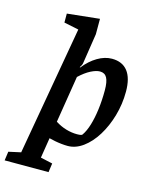

<svg xmlns="http://www.w3.org/2000/svg" viewBox="-180 -786 817 1035"><g transform="rotate(15 229.0 -269.0)"><path d="M-52 166 -45 116 23 101 149 -618 67 -635V-685L247 -704V-618L221 -449Q219 -438 209 -424L212 -423Q245 -465 285.5 -489Q326 -513 366 -513Q424 -513 454 -474.5Q484 -436 484 -361Q484 -291 465 -225.5Q446 -160 414 -108.5Q382 -57 341 -27Q300 3 256 3Q240 3 221 1Q202 -1 184 -4.5Q166 -8 151 -12L133 101L200 116L193 166ZM287 -71Q303 -71 310 -73Q317 -75 318 -78Q335 -102 347 -141.5Q359 -181 365.5 -231.5Q372 -282 372 -338Q372 -386 360 -408Q348 -430 321 -430Q300 -430 270.5 -415Q241 -400 208 -369L166 -108Q196 -89 227 -80Q258 -71 287 -71Z"/></g></svg>

Font: Faustina Light SemiBold
Style: Italic
Weight: 600
Italic angle: -8°
Version: Version 1.200